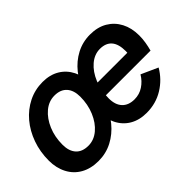

<svg xmlns="http://www.w3.org/2000/svg" viewBox="-86 -820 1109 1109"><g transform="rotate(-45 468.5 -265.0)"><path d="M214 11Q152 11 106.5 -14.5Q61 -40 36.5 -87Q12 -134 12 -194Q12 -266 34.5 -329Q57 -392 97 -439.5Q137 -487 191 -514Q245 -541 308 -541Q367 -541 410 -515.5Q453 -490 476.5 -443.5Q500 -397 500 -336Q500 -264 478.5 -201Q457 -138 418 -90.5Q379 -43 327 -16Q275 11 214 11ZM235 -93Q281 -93 319 -125Q357 -157 379.5 -210.5Q402 -264 402 -327Q402 -379 376 -408Q350 -437 301 -437Q254 -437 216 -405Q178 -373 155.5 -320Q133 -267 133 -203Q133 -151 159 -122Q185 -93 235 -93ZM607 11Q548 11 504.5 -14.5Q461 -40 437.5 -87Q414 -134 414 -194Q414 -266 435 -329Q456 -392 494 -439.5Q532 -487 583.5 -514Q635 -541 695 -541Q757 -541 801 -515Q845 -489 869 -443Q893 -397 893 -336Q893 -308 888.5 -281Q884 -254 877 -228H474L493 -314H810L768 -266Q771 -281 772.5 -296Q774 -311 774 -327Q774 -385 749.5 -413.5Q725 -442 677 -442Q632 -442 594 -409.5Q556 -377 533.5 -322.5Q511 -268 511 -203Q511 -151 537.5 -122.5Q564 -94 613 -94Q653 -94 685.5 -115.5Q718 -137 739 -172L841 -126Q805 -64 744 -26.5Q683 11 607 11Z"/></g></svg>

Font: Radio Canada Big Medium
Style: Italic
Weight: 500
Italic angle: -12°
Designer: Étienne Aubert Bonn
Foundry: Coppers and Brasses
Version: Version 1.001